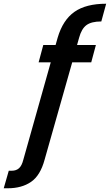

<svg xmlns="http://www.w3.org/2000/svg" viewBox="-166 -792 589 1029"><path d="M143 -590Q171 -685 233 -728.5Q295 -772 403 -772L377 -677Q324 -677 297.5 -657.5Q271 -638 258 -590L247 -551H348L323 -458H221L73 64Q50 149 0 183Q-50 217 -124 217H-146L-119 123H-103Q-79 123 -64 109.5Q-49 96 -41 64L106 -458H41L66 -551H132L143 -590Z"/></svg>

Font: SVN-Poppins Medium
Style: Italic
Weight: 500
Italic angle: -10°
Designer: Ninad Kale (Devanagari), Jonny Pinhorn (Latin)
Foundry: Indian Type Foundry
Version: Version 3.002 2017; ttfautohint (v1.8.3)